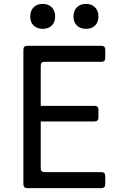

<svg xmlns="http://www.w3.org/2000/svg" viewBox="-20 -965 640 985"><path d="M120 0Q100 0 100 -20V-710Q100 -730 120 -730H500Q520 -730 520 -710V-668Q520 -648 500 -648H209Q189 -648 189 -628V-422H465Q485 -422 485 -402V-362Q485 -342 465 -342H189V-102Q189 -82 209 -82H500Q520 -82 520 -62V-20Q520 0 500 0ZM421 -817Q392 -817 374.5 -834Q357 -851 357 -880Q357 -910 374.5 -927.5Q392 -945 421 -945Q450 -945 467.5 -927.5Q485 -910 485 -880Q485 -851 467.5 -834Q450 -817 421 -817ZM199 -817Q170 -817 152.5 -834Q135 -851 135 -880Q135 -910 152.5 -927.5Q170 -945 199 -945Q228 -945 245.5 -927.5Q263 -910 263 -880Q263 -851 245.5 -834Q228 -817 199 -817Z"/></svg>

Font: Pitagon Sans Mono
Style: Regular
Weight: 400
Monospace: yes
Designer: Travis Tran
Foundry: Pitagon
Version: Version 1.001;gftools[0.9.26]